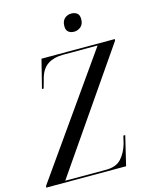

<svg xmlns="http://www.w3.org/2000/svg" viewBox="-164 -1004 861 1090"><g transform="rotate(-15 266.5 -459.0)"><path d="M-31 0 -28 -11 460 -704H258Q204 -704 168.5 -681.5Q133 -659 118 -608L101 -547H91L133 -714H564L563 -705L84 -10H324Q384 -10 414 -43.5Q444 -77 458 -126L469 -172H480L439 0ZM352 -814Q332 -814 319 -824.5Q306 -835 306 -858Q306 -888 322.5 -903Q339 -918 363 -918Q382 -918 395.5 -908Q409 -898 409 -873Q409 -843 391.5 -828.5Q374 -814 352 -814Z"/></g></svg>

Font: Noto Serif Display Condensed
Style: Italic
Weight: 400
Width: 3
Italic angle: -12°
Designer: Monotype Design Team
Foundry: Monotype Imaging Inc.
Version: Version 2.009